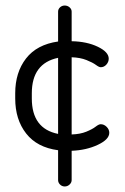

<svg xmlns="http://www.w3.org/2000/svg" viewBox="-20 -714 453 694"><path d="M239 -672V-565Q294 -564 333.5 -545Q373 -526 373 -502Q373 -490 364.5 -480.5Q356 -471 344 -471Q338 -471 326.5 -479.5Q315 -488 292.5 -497Q270 -506 239 -507V-228Q270 -229 292 -238Q314 -247 325.5 -256Q337 -265 344 -265Q356 -265 365.5 -255.5Q375 -246 375 -234Q375 -210 333.5 -190.5Q292 -171 239 -169V-63Q239 -54 231.5 -47Q224 -40 214 -40Q204 -40 197 -47Q190 -54 190 -63V-171Q114 -181 74.5 -231.5Q35 -282 35 -358V-377Q35 -452 74 -502.5Q113 -553 190 -564V-672Q190 -681 197 -687.5Q204 -694 214 -694Q224 -694 231.5 -687.5Q239 -681 239 -672ZM95 -377V-358Q95 -249 190 -230V-505Q95 -485 95 -377Z"/></svg>

Font: Dosis
Style: Book
Weight: 400
Designer: EdgarTolentino, PabloImpallari, IginoMarini
Foundry: EdgarTolentino, PabloImpallari, IginoMarini
Version: Version 1.007